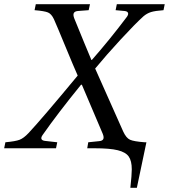

<svg xmlns="http://www.w3.org/2000/svg" viewBox="-21 -712 811 922"><path d="M-1 0 4.9 -28.8Q53.2 -33.2 73 -40.8Q92.8 -48.3 116.2 -73.2Q178.2 -139.2 352.1 -349.1Q332.5 -393.1 292.7 -489.7Q252.9 -586.4 237.8 -620.1Q226.1 -645 209.5 -652.1Q192.9 -659.2 145 -663.1L150.9 -691.9H411.1L404.8 -663.1L353 -659.2Q337.4 -657.7 333.3 -648.9Q329.1 -640.1 335.9 -623Q392.6 -483.4 418 -423.8H419.9Q505.4 -521 585.9 -627.9Q596.2 -640.6 594 -649.2Q591.8 -657.7 577.1 -659.2L534.2 -663.1L540 -691.9H770L764.2 -663.1Q724.1 -660.2 704.3 -654.1Q684.6 -647.9 668 -633.8Q627 -596.7 557.9 -521.7Q488.8 -446.8 436 -382.8Q557.1 -109.4 570.8 -80.1Q585 -49.3 603.3 -41Q621.6 -32.7 673.8 -28.8H682.1L636.2 189.9H605Q611.8 128.4 611.8 101.1Q611.8 61 597.4 40Q583 19 544.9 9.5Q506.8 0 433.1 0H397.9L402.8 -28.8L455.1 -34.2Q471.2 -35.6 475.1 -44.4Q479 -53.2 472.2 -69.8Q467.8 -81.5 372.1 -305.2H368.2Q255.4 -166.5 183.1 -63Q174.8 -50.8 178.5 -43.7Q182.1 -36.6 196.8 -35.2L253.9 -28.8L248 0Z"/></svg>

Font: Linguistics Pro
Style: Italic
Weight: 400
Italic angle: -12°
Designer: Stefan Peev, Context Ltd
Foundry: Stefan Peev, Context Ltd
Version: Version 001.000